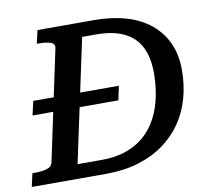

<svg xmlns="http://www.w3.org/2000/svg" viewBox="-103 -799 976 888"><g transform="rotate(-10 385.5 -355.0)"><path d="M37 -325 52 -391H454L440 -325ZM128 -710H394Q477 -710 543.5 -690.5Q610 -671 657 -632.5Q704 -594 729 -539Q754 -484 754 -413Q754 -343 736.5 -280.5Q719 -218 684 -167Q649 -116 597 -78.5Q545 -41 477 -20.5Q409 0 325 0H-24L-10 -62H2Q35 -62 58.5 -69Q82 -76 86 -98L195 -612Q200 -633 179.5 -640.5Q159 -648 126 -648H114ZM392 -643H326L203 -67H317Q373 -67 417 -80Q461 -93 495 -116.5Q529 -140 553.5 -172.5Q578 -205 593.5 -244.5Q609 -284 616.5 -329Q624 -374 624 -422Q624 -494 599.5 -543Q575 -592 523.5 -617.5Q472 -643 392 -643Z"/></g></svg>

Font: Roboto Serif Medium
Style: Italic
Weight: 500
Italic angle: -10°
Designer: Greg Gazdowicz
Foundry: Commercial Type
Version: Version 1.008